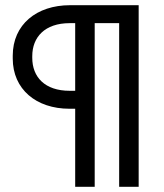

<svg xmlns="http://www.w3.org/2000/svg" viewBox="-20 -718 629 738"><path d="M29 -504V-493C29 -375 119 -300 247 -300H269V0H344V-629H438V0H513V-698H249C121 -698 29 -624 29 -504ZM104 -502C104 -575 152 -629 248 -629H269V-369H248C152 -369 104 -422 104 -496Z"/></svg>

Font: Space Text
Style: Regular
Weight: 400
Designer: Florian Karsten (Space Text), Colophon Foundry (Space Mono)
Foundry: Florian Karsten
Version: Version 1.003;PS 001.003;hotconv 1.0.88;makeotf.lib2.5.64775